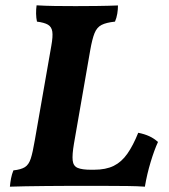

<svg xmlns="http://www.w3.org/2000/svg" viewBox="-20 -699 635 722"><path d="M17.2 3Q18.7 -13.2 21.5 -28.1Q24.3 -43.1 30.4 -58.3Q58.9 -61.3 73.6 -70.5Q88.3 -79.8 95.7 -102.8Q103.2 -125.9 110.8 -171.2L172.9 -526.3Q179.4 -562 176.7 -580.1Q174 -598.2 160.3 -606.2Q146.6 -614.2 119 -617.7Q116 -631.4 115.7 -647.6Q115.5 -663.8 117.6 -679Q150.3 -677 186.3 -676.5Q222.3 -676 264.3 -676Q299.5 -676 343.1 -676.5Q386.7 -677 423.6 -678.5Q423.6 -662.9 421 -647.4Q418.5 -632 412.4 -617.7Q379.3 -614.2 361.8 -605.2Q344.3 -596.2 335.5 -574.3Q326.7 -552.5 319.2 -509.7L258.1 -158.6Q251 -116.9 253.3 -95.8Q255.5 -74.7 272 -67.7Q288.4 -60.7 321.7 -60.7H333.5Q378 -60.7 407.6 -75.3Q437.2 -89.9 458.8 -120.8Q480.5 -151.6 499.8 -199.7Q523.2 -195.1 541.1 -186.9Q558.9 -178.8 574.1 -165.1Q560.2 -135.2 546.5 -89.7Q532.7 -44.1 524.8 3Q498 1 459.1 0.5Q420.3 0 377.9 0Q335.4 0 297.3 0Q269.3 0 230.8 0Q192.3 0 152 0.5Q111.6 1 76 1.5Q40.4 2 17.2 3Z"/></svg>

Font: Vollkorn
Style: Italic
Weight: 400
Italic angle: -11°
Designer: Friedrich Althausen
Foundry: Friedrich Althausen
Version: Version 5.001